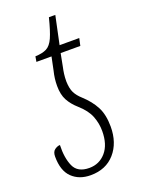

<svg xmlns="http://www.w3.org/2000/svg" viewBox="-130 -719 580 789"><g transform="rotate(-20 159.5 -324.5)"><path d="M127 10Q77 10 46 -20Q15 -50 15 -112Q15 -133 27 -141.5Q39 -150 50 -150Q48 -94 64.5 -57Q81 -20 132 -20Q176 -20 204.5 -53Q233 -86 233 -145Q233 -179 220.5 -210.5Q208 -242 174 -272Q149 -294 135.5 -319Q122 -344 122 -382Q122 -399 124 -414.5Q126 -430 130 -446L142 -504H76L80 -527Q111 -528 129.5 -537.5Q148 -547 160.5 -575Q173 -603 187 -659H215L189 -536H275L268 -504H182L171 -447Q168 -434 166 -419Q164 -404 164 -386Q165 -355 174 -337Q183 -319 202 -302Q236 -271 254 -236.5Q272 -202 272 -150Q272 -79 233 -34.5Q194 10 127 10Z"/></g></svg>

Font: Noto Serif ExtraCondensed ExtraLight
Style: Italic
Weight: 200
Width: 2
Italic angle: -12°
Designer: Monotype Design Team
Foundry: Monotype Imaging Inc.
Version: Version 2.014; ttfautohint (v1.8.4.7-5d5b)